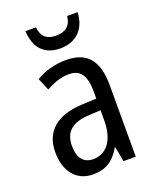

<svg xmlns="http://www.w3.org/2000/svg" viewBox="-140 -823 740 914"><g transform="rotate(-20 230.0 -365.5)"><path d="M366 -741H313C308 -691 277 -671 234 -671C187 -671 160 -691 155 -741H102C106 -654 151 -607 232 -607C312 -607 363 -659 366 -741ZM236 -546C179 -546 126 -531 83 -505L109 -443C149 -465 187 -478 225 -478C282 -478 309 -443 309 -359V-324L239 -321C107 -316 38 -256 38 -150C38 -58 85 10 172 10C239 10 279 -18 312 -75H315L329 0H391V-363C391 -483 345 -546 236 -546ZM252 -262 309 -265V-213C309 -113 264 -58 198 -58C152 -58 123 -87 123 -151C123 -220 160 -258 252 -262Z"/></g></svg>

Font: Noto Sans Condensed
Style: Regular
Weight: 400
Width: 3
Designer: Monotype Design Team
Foundry: Monotype Imaging Inc.
Version: Version 2.013